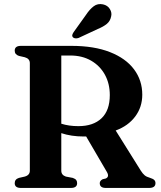

<svg xmlns="http://www.w3.org/2000/svg" viewBox="-20 -926 794 946"><path d="M681 -459.5Q681 -398.5 646.2 -352Q611.5 -305.5 550 -283L673.5 -85.5Q683 -70.5 692.5 -62.5Q702 -54.5 718.5 -50Q734.5 -45 740.2 -39Q746 -33 746 -23.5Q746 0 714.5 0H501.5Q471.5 0 471.5 -23.5Q471.5 -35.5 486 -43L501 -46.5Q520 -55 507 -78L404.5 -253.5Q398.5 -253.5 392.5 -253.5Q331 -253.5 282 -270V-85Q282 -63.5 304.5 -56L338.5 -49.5Q351 -45 355.5 -39Q360 -33 360 -23.5Q360 0 329 0H83Q52.5 0 52.5 -23.5Q52.5 -43 73.5 -49.5L102 -56Q127 -63 127 -85V-615Q127 -637 102 -644L73.5 -650.5Q52.5 -657 52.5 -676.5Q52.5 -700 83 -700H332Q444 -700 522 -669.2Q600 -638.5 640.5 -584.2Q681 -530 681 -459.5ZM282 -652.5V-316.5Q319.5 -304.5 366.5 -304.5Q439.5 -304.5 480.2 -343.2Q521 -382 521 -457.5Q521 -514 496.8 -558Q472.5 -602 428.8 -627.2Q385 -652.5 326 -652.5ZM403.5 -852.5Q422 -880.5 441.8 -895.2Q461.5 -910 487.5 -904.5Q510.5 -899.5 521.5 -881.2Q532.5 -863 527.5 -844.5Q523 -822 506.2 -808.2Q489.5 -794.5 461.5 -783L367 -739Q359.5 -736.5 351.8 -737Q344 -737.5 339 -742.5Q334.5 -748.5 336.5 -755Q338.5 -761.5 343 -768Z"/></svg>

Font: Fraunces 9pt S000 SemiBold
Style: Regular
Weight: 600
Version: Version 1.000; ttfautohint (v1.8.3)